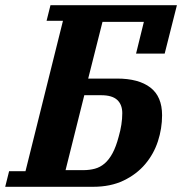

<svg xmlns="http://www.w3.org/2000/svg" viewBox="-53 -718 700 738"><path d="M-18 -60H45L189 -638H126L141 -698H627L580 -512H470L500 -634H341L286 -416H397Q480 -416 525 -381.5Q570 -347 570 -275Q570 -224 554 -175Q538 -126 505 -87Q472 -48 422 -24Q372 0 305 0H-33ZM267 -64Q291 -64 311.5 -69.5Q332 -75 349 -89.5Q366 -104 379.5 -129Q393 -154 403 -192Q417 -240 417 -283Q417 -316 397.5 -334Q378 -352 336 -352H271L199 -64Z"/></svg>

Font: IBM Plex Serif
Style: Bold Italic
Weight: 700
Italic angle: -14°
Designer: Mike Abbink, Paul van der Laan, Pieter van Rosmalen
Foundry: Bold Monday
Version: Version 3.001